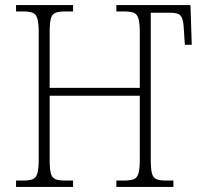

<svg xmlns="http://www.w3.org/2000/svg" viewBox="-20 -734 800 754"><path d="M43 0V-25H72Q96 -25 109 -30.5Q122 -36 127 -54Q132 -72 132 -109V-605Q132 -642 127 -660Q122 -678 109 -683.5Q96 -689 72 -689H43V-714H267V-689H235Q210 -689 197 -683.5Q184 -678 179.5 -660Q175 -642 175 -605V-389H529V-604Q529 -642 524 -660Q519 -678 506 -683.5Q493 -689 468 -689H437V-714H728L733 -558H706L701 -632Q699 -660 689.5 -672Q680 -684 650 -684H572V-108Q572 -72 576.5 -54Q581 -36 594 -30.5Q607 -25 631 -25H661V0H437V-25H468Q493 -25 506 -30.5Q519 -36 524 -54Q529 -72 529 -109V-358H175V-109Q175 -72 179.5 -54Q184 -36 197 -30.5Q210 -25 235 -25H267V0Z"/></svg>

Font: Noto Serif SemiCondensed ExtraLight
Style: Regular
Weight: 200
Width: 4
Designer: Monotype Design Team
Foundry: Monotype Imaging Inc.
Version: Version 2.014